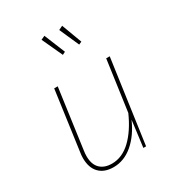

<svg xmlns="http://www.w3.org/2000/svg" viewBox="-189 -909 954 1036"><g transform="rotate(-30 288.0 -390.5)"><path d="M95 -115Q95 -132 98 -150L149 -519H171L120 -150Q117 -131 117 -114Q117 -63 143.5 -37Q170 -11 217 -11Q281 -11 335 -62.5Q389 -114 429 -204L473 -519H495L422 0H405L426 -164Q391 -84 336 -37Q281 10 215 10Q158 10 126.5 -22.5Q95 -55 95 -115ZM245 -791 298 -661 280 -652 221 -780ZM355 -790 402 -664 384 -656 330 -778Z"/></g></svg>

Font: Fira Sans Thin
Style: Italic
Weight: 250
Italic angle: -8°
Designer: Carrois Corporate & Edenspiekermann AG
Foundry: Carrois Corporate GbR & Edenspiekermann AG
Version: Version 4.203